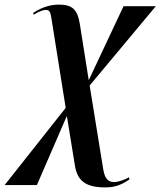

<svg xmlns="http://www.w3.org/2000/svg" viewBox="-79 -563 696 833"><path d="M378 250C411 250 442 244 483 215L480 206C466 216 433 227 416 227C393 227 376 215 369 172L310 -192L597 -536H457L306 -215L267 -461C257 -522 234 -543 177 -543C142 -543 104 -533 65 -507L67 -499C94 -516 111 -520 120 -520C138 -520 140 -508 145 -478L206 -95L-59 240H81L211 -60L246 155C257 225 297 250 378 250Z"/></svg>

Font: Noto Serif Display Condensed
Style: Bold Italic
Weight: 700
Width: 3
Italic angle: -12°
Designer: Monotype Design Team
Foundry: Monotype Imaging Inc.
Version: Version 2.009